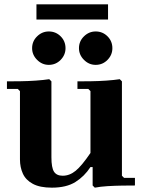

<svg xmlns="http://www.w3.org/2000/svg" viewBox="-20 -855 666 885"><path d="M542 -45 552 -35H602V0Q576 0 542.5 0.5Q509 1 476 3Q443 5 417 10L407 0V-85H397Q369 -42 327.5 -16Q286 10 219 10Q164 10 131.5 -7.5Q99 -25 85.5 -54.5Q72 -84 72 -120V-435L62 -445H12V-480Q38 -480 74 -480.5Q110 -481 145.5 -483.5Q181 -486 207 -490L217 -480V-130Q217 -82 229 -63.5Q241 -45 269 -45Q301 -45 329 -68Q357 -91 397 -150V-435L387 -445H337V-480Q363 -480 399 -480.5Q435 -481 470.5 -483.5Q506 -486 532 -490L542 -480ZM420.9 -556Q390 -556 367 -579.1Q344 -602.1 344 -632.9Q344 -665 367.1 -687.5Q390.1 -710 420.9 -710Q453 -710 475.5 -687.6Q498 -665.1 498 -632.9Q498 -602 475.6 -579Q453.1 -556 420.9 -556ZM204.9 -556Q174 -556 151 -579.1Q128 -602.1 128 -632.9Q128 -665 151.1 -687.5Q174.1 -710 204.9 -710Q237 -710 259.5 -687.6Q282 -665.1 282 -632.9Q282 -602 259.6 -579Q237.1 -556 204.9 -556ZM148 -765V-835H478V-765Z"/></svg>

Font: Brygada 1918
Style: Regular
Weight: 400
Designer: Mateusz Machalski | Borys Kosmynka | Przemek Hoffer
Foundry: NIEPODLEGLA 2018
Version: Version 3.006